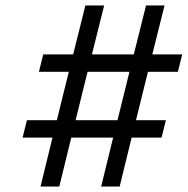

<svg xmlns="http://www.w3.org/2000/svg" viewBox="-20 -686 690 706"><path d="M173 -180H63L79 -244H189L233 -422H123L139 -486H249L294 -666H363L318 -486H472L517 -666H585L540 -486H650L634 -422H524L480 -244H590L574 -180H464L420 0H352L396 -180H242L198 0H129ZM412 -244 456 -422H302L258 -244Z"/></svg>

Font: Cairo
Style: Italic
Weight: 400
Italic angle: -13°
Designer: Mohamed Gaber, Accademia di Belle Arti di Urbino and others
Foundry: Kief Type Foundry, Accademia di Belle Arti di Urbino and others
Version: Version 3.011